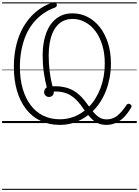

<svg xmlns="http://www.w3.org/2000/svg" viewBox="-20 -1163 1312 1814"><path d="M545 17Q444 17 363 -21.5Q282 -60 226 -132.5Q170 -205 140.5 -305.5Q111 -406 111 -529Q111 -628 128.5 -712.5Q146 -797 178.5 -865.5Q211 -934 256.5 -988Q302 -1042 357.5 -1080Q413 -1118 477 -1139Q493 -1145 501.5 -1142Q510 -1139 515 -1126Q520 -1113 515 -1104.5Q510 -1096 498 -1091Q438 -1070 387.5 -1034Q337 -998 296 -948.5Q255 -899 227 -835.5Q199 -772 183.5 -695.5Q168 -619 168 -529Q168 -417 194 -326.5Q220 -236 268.5 -171Q317 -106 387 -71Q457 -36 545 -36Q612 -36 671.5 -57.5Q731 -79 780 -119Q762 -146 742 -172Q722 -198 698.5 -221.5Q675 -245 645.5 -263Q616 -281 577.5 -290.5Q539 -300 488 -298Q490 -283 484 -271.5Q478 -260 468 -253.5Q458 -247 444 -247Q423 -247 410 -260Q397 -273 397 -293Q397 -307 403.5 -319Q410 -331 422 -338Q405 -402 394 -478.5Q383 -555 383 -639Q383 -708 394.5 -768.5Q406 -829 428 -878Q450 -927 484 -962.5Q518 -998 562.5 -1017.5Q607 -1037 664 -1037Q741 -1037 807.5 -1003Q874 -969 923 -906.5Q972 -844 1000 -757Q1028 -670 1028 -563Q1028 -494 1016 -430Q1004 -366 982 -308Q960 -250 928 -200.5Q896 -151 856 -112Q873 -91 892 -73.5Q911 -56 934.5 -45.5Q958 -35 987 -35Q1043 -35 1086.5 -68.5Q1130 -102 1176 -172Q1182 -181 1190.5 -182.5Q1199 -184 1208 -179Q1219 -174 1222 -165.5Q1225 -157 1219 -147Q1188 -93 1152 -56.5Q1116 -20 1074 -1.5Q1032 17 985 17Q944 17 913 4.5Q882 -8 858 -29Q834 -50 813 -76Q757 -32 689.5 -7.5Q622 17 545 17ZM665 -984Q619 -984 582.5 -967.5Q546 -951 519 -920Q492 -889 474.5 -846.5Q457 -804 448.5 -752Q440 -700 440 -641Q440 -562 449 -488.5Q458 -415 476 -348Q537 -350 584.5 -340Q632 -330 667.5 -310.5Q703 -291 730.5 -265.5Q758 -240 780 -212Q802 -184 822 -156Q857 -192 884 -236.5Q911 -281 930.5 -333Q950 -385 960 -443Q970 -501 970 -563Q970 -659 946.5 -736.5Q923 -814 881.5 -869Q840 -924 784.5 -954Q729 -984 665 -984ZM0 621H1272V631H0ZM0 -20H1272V0H0ZM0 -505H1272V-500H0ZM0 -1141H1272V-1131H0Z"/></svg>

Font: Playwrite BR Guides
Style: Regular
Weight: 400
Designer: Veronika Burian, José Scaglione
Foundry: TypeTogether
Version: Version 1.003